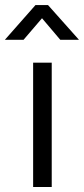

<svg xmlns="http://www.w3.org/2000/svg" viewBox="-61 -752 338 772"><path d="M72.2 0V-500H147V0ZM-41.4 -592 81.6 -731.6H132.1L256.5 -592H181.4L107.9 -678.7L33.7 -592Z"/></svg>

Font: Titillium Web
Style: Bold
Weight: 700
Designer: Mohamed Gaber, Accademia di Belle Arti di Urbino
Foundry: Kief Type Foundry, Accademia di Belle Arti di Urbino
Version: Version 3.000